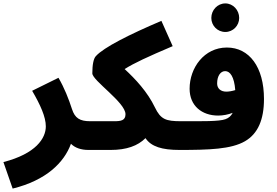

<svg xmlns="http://www.w3.org/2000/svg" viewBox="-57 -872 1619 1123"><path d="M17 231C213 183 318 79 358 -31C382 -7 417 5 460 5C527 5 560 -30 560 -81C560 -126 534 -163 470 -163C410 -163 381 -181 364 -234C345 -293 319 -359 285 -417L131 -341C179 -259 211 -188 211 -133C211 -63 153 27 -37 76Z M460 5H591C683 5 749 -19 794 -64C827 -14 892 5 992 5C1058 5 1092 -30 1092 -81C1092 -126 1066 -163 1002 -163C914 -163 883 -173 849 -244C806 -334 735 -410 672 -468C727 -503 805 -539 953 -602L887 -750C701 -671 550 -595 504 -544C490 -530 483 -493 483 -443C483 -401 677 -273 677 -204C677 -167 650 -163 611 -163H470Z M1261 -685C1306 -685 1342 -722 1342 -767C1342 -813 1306 -852 1261 -852C1215 -852 1179 -813 1179 -767C1179 -722 1215 -685 1261 -685ZM992 5C1166 5 1295 1 1376 -46C1452 -90 1487 -173 1487 -293C1487 -480 1401 -594 1270 -594C1137 -594 1052 -475 1052 -353C1052 -253 1124 -196 1219 -196C1248 -196 1278 -202 1304 -212C1295 -195 1282 -182 1262 -175C1224 -161 1128 -163 1002 -163ZM1213 -384C1213 -428 1233 -456 1260 -456C1289 -456 1313 -423 1319 -345C1300 -339 1281 -336 1267 -336C1233 -336 1213 -355 1213 -384Z"/></svg>

Font: Noto Sans Arabic UI Bk
Style: Regular
Weight: 900
Designer: Monotype Design Team, Nadine Chahine and Nizar Qandah
Foundry: Monotype Imaging Inc.
Version: Version 2.010